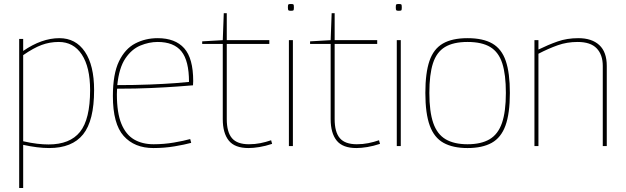

<svg xmlns="http://www.w3.org/2000/svg" viewBox="-20 -731 3133 961"><path d="M76 210V-536H96V-476Q189 -540 277 -540Q359 -540 405 -472Q451 -404 451 -280Q451 -127 396 -58.5Q341 10 226 10Q169 10 96 -6V210ZM223 -8Q330 -8 380.5 -71Q431 -134 431 -280Q431 -395 389.5 -458Q348 -521 274 -521Q229 -521 188.5 -506Q148 -491 96 -455V-24Q136 -15 166.5 -11.5Q197 -8 223 -8Z M748 10Q653 10 599 -50.5Q545 -111 545 -250Q545 -361 575.5 -424Q606 -487 657 -513.5Q708 -540 769 -540Q857 -540 902 -489.5Q947 -439 947 -325Q947 -321 946.5 -314.5Q946 -308 946 -304Q923 -302 869 -298Q815 -294 737.5 -290.5Q660 -287 566 -287Q566 -280 565.5 -273Q565 -266 565 -259Q565 -166 587.5 -111.5Q610 -57 651 -33Q692 -9 749 -9Q801 -9 850.5 -17.5Q900 -26 932 -35L937 -16Q904 -7 853.5 1.5Q803 10 748 10ZM567 -305Q654 -305 730 -308Q806 -311 858.5 -315Q911 -319 926 -321Q926 -427 888 -474Q850 -521 769 -521Q726 -521 682.5 -503Q639 -485 607.5 -438.5Q576 -392 567 -305Z M1224 10Q1155 10 1125 -27.5Q1095 -65 1095 -135V-511H992V-524L1095 -530L1100 -665H1115V-530H1328V-511H1115V-135Q1115 -70 1141 -39.5Q1167 -9 1226 -9Q1256 -9 1283.5 -14.5Q1311 -20 1337 -29L1342 -11Q1309 0 1278.5 5Q1248 10 1224 10Z M1436 -677Q1426 -677 1423.5 -679.5Q1421 -682 1421 -694Q1421 -706 1423 -708.5Q1425 -711 1436 -711Q1447 -711 1449 -708.5Q1451 -706 1451 -694Q1451 -682 1449 -679.5Q1447 -677 1436 -677ZM1426 0V-530H1446V0Z M1764 10Q1695 10 1665 -27.5Q1635 -65 1635 -135V-511H1532V-524L1635 -530L1640 -665H1655V-530H1868V-511H1655V-135Q1655 -70 1681 -39.5Q1707 -9 1766 -9Q1796 -9 1823.5 -14.5Q1851 -20 1877 -29L1882 -11Q1849 0 1818.5 5Q1788 10 1764 10Z M1976 -677Q1966 -677 1963.5 -679.5Q1961 -682 1961 -694Q1961 -706 1963 -708.5Q1965 -711 1976 -711Q1987 -711 1989 -708.5Q1991 -706 1991 -694Q1991 -682 1989 -679.5Q1987 -677 1976 -677ZM1966 0V-530H1986V0Z M2109 -266Q2109 -366 2129.5 -426Q2150 -486 2196.5 -513Q2243 -540 2320 -540Q2398 -540 2444.5 -513Q2491 -486 2511.5 -426Q2532 -366 2532 -266Q2532 -163 2510 -102.5Q2488 -42 2441 -16Q2394 10 2320 10Q2247 10 2200 -16Q2153 -42 2131 -102.5Q2109 -163 2109 -266ZM2129 -266Q2129 -172 2148.5 -115.5Q2168 -59 2210.5 -34Q2253 -9 2320 -9Q2388 -9 2430.5 -34Q2473 -59 2492.5 -115.5Q2512 -172 2512 -266Q2512 -358 2494 -414Q2476 -470 2434 -495.5Q2392 -521 2320 -521Q2249 -521 2207 -495.5Q2165 -470 2147 -414Q2129 -358 2129 -266Z M2655 0V-530H2675V-483Q2724 -507 2771 -523.5Q2818 -540 2875 -540Q2942 -540 2979.5 -505.5Q3017 -471 3017 -401V0H2997V-401Q2997 -457 2966.5 -489Q2936 -521 2871 -521Q2818 -521 2771.5 -504.5Q2725 -488 2675 -462V0Z"/></svg>

Font: Georama Thin
Style: Regular
Weight: 100
Designer: Jean-Baptiste Levee
Foundry: Production Type
Version: Version 1.000